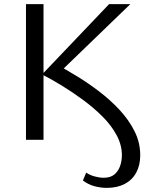

<svg xmlns="http://www.w3.org/2000/svg" viewBox="-20 -678 706 931"><path d="M498 233Q467 233 436.5 224.5Q406 216 382 197L398 159Q415 171 439 177.5Q463 184 483 184Q515 184 534 168.5Q553 153 562 128Q571 103 571 74Q571 25 545.5 -22.5Q520 -70 477.5 -112.5Q435 -155 383.5 -193Q332 -231 280.5 -262.5Q229 -294 184 -317L509 -658H612L264 -322L258 -364Q299 -341 352 -309Q405 -277 459 -236Q513 -195 558.5 -146.5Q604 -98 632 -42.5Q660 13 660 75Q660 123 640.5 159Q621 195 584.5 214Q548 233 498 233ZM106 0V-658H191V0Z"/></svg>

Font: Ysabeau Office Medium
Style: Regular
Weight: 500
Designer: Christian Thalmann (Catharsis Fonts)
Version: Version 2.001;gftools[0.9.30]; featfreeze: tnum,lnum,ss02